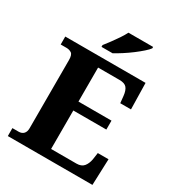

<svg xmlns="http://www.w3.org/2000/svg" viewBox="-216 -1062 1096 1193"><g transform="rotate(30 332.5 -465.5)"><path d="M24 0V-57H68Q91 -57 104 -70.5Q117 -84 117 -110V-599Q117 -637 101.5 -647Q86 -657 66 -657H24V-714H600L604 -526H527L522 -575Q518 -613 503 -631Q488 -649 451 -649H297V-405H534V-341H297V-65H479Q514 -65 531 -85.5Q548 -106 554 -139L561 -188H638L631 0ZM251 -784Q266 -803 285.5 -829Q305 -855 323 -882Q341 -909 352 -931H529V-921Q520 -908 497.5 -888Q475 -868 446 -846Q417 -824 386.5 -804.5Q356 -785 331 -771H251Z"/></g></svg>

Font: Noto Serif ExtraBold
Style: Regular
Weight: 800
Designer: Monotype Design Team
Foundry: Monotype Imaging Inc.
Version: Version 2.014